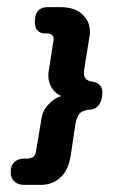

<svg xmlns="http://www.w3.org/2000/svg" viewBox="-20 -525 318 540"><path d="M150 -26Q172 -45 179 -88L192 -176Q197 -199 205 -207Q213 -215 235 -217Q250 -218 259 -231Q268 -245 268 -264Q268 -290 242 -295Q227 -296 220 -305Q216 -311 216 -320Q216 -325 218 -337L232 -424Q233 -428 233 -435Q233 -463 215 -481Q194 -505 149 -505H115Q78 -505 78 -464Q78 -448 85 -440Q93 -431 104 -431H112Q122 -431 127 -426Q133 -420 130 -408L117 -325Q116 -320 116 -312Q116 -294 125 -279Q137 -260 153 -255Q134 -250 118 -233Q99 -215 96 -187L82 -104Q81 -91 74 -84Q66 -79 58 -79H49Q32 -79 21 -70Q10 -59 10 -42Q10 -24 20 -15Q30 -5 49 -5H94Q128 -5 150 -26Z"/></svg>

Font: Sangu Suruhee
Style: Regular
Weight: 400
Designer: Hasan Shazil
Foundry: Thaana Type Foundry
Version: Version 1.010